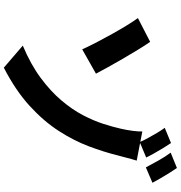

<svg xmlns="http://www.w3.org/2000/svg" viewBox="11 -918 978 1040"><g transform="rotate(90 500.0 -398.0)"><path d="M227.1 -32.4Q329.8 -75.7 402.4 -129.7Q475 -183.7 524.3 -242.1Q573.6 -300.4 603.8 -358.2Q634 -416.1 650.8 -468.4Q667.6 -520.8 676.8 -562Q684.8 -596.6 688.9 -629.1Q692.9 -661.5 692.1 -679.9L850 -649.5Q841.4 -622.3 833.3 -590Q825.2 -557.8 820.9 -543.4Q802.9 -470.9 772.6 -390.3Q742.2 -309.8 689.7 -228Q637.1 -146.2 554 -70Q470.8 6.3 346.6 70.3ZM206.6 -722.3Q225.5 -695.6 249.1 -656.7Q272.8 -617.9 297.7 -575.2Q322.6 -532.6 344 -493.7Q365.4 -454.9 379.1 -428.8L247.4 -354.3Q228.9 -394.5 206.5 -437.4Q184.2 -480.3 161.1 -521.4Q138.1 -562.5 116.6 -597.4Q95.1 -632.3 77.9 -656ZM754.8 -835.3Q767.3 -817.2 782 -792.8Q796.8 -768.4 810.6 -743.9Q824.4 -719.4 833.1 -700.9L749.7 -665.9Q740.5 -687.4 727.1 -711.7Q713.8 -735.9 699.9 -759.5Q685.9 -783.1 672.4 -801.4ZM889.9 -867.3Q902.7 -849.2 917.7 -825Q932.7 -800.8 946.6 -776.7Q960.6 -752.6 970 -734.7L886.6 -699.1Q870.4 -730.1 849 -768.2Q827.5 -806.3 806.8 -833.5Z"/></g></svg>

Font: Shanggu Sans SC VF
Style: Regular
Weight: 250
Designer: GuiWonder
Version: Version 1.021